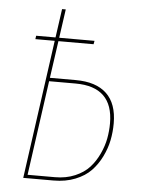

<svg xmlns="http://www.w3.org/2000/svg" viewBox="-50 -721 560 762"><g transform="rotate(5 229.5 -340.5)"><path d="M245.1 -404.8Q326.2 -404.8 368.2 -365Q410.2 -325.2 410.2 -246.6Q410.2 -212.4 403.6 -179.4Q397 -146.5 380.9 -113.5Q364.7 -80.6 340.8 -55.7Q316.9 -30.8 278.3 -15.4Q239.7 0 191.9 0H71.3L148.4 -552.7H71.3L73.2 -566.4H150.4L166.5 -680.7H181.2L165 -566.4H305.7L303.2 -552.7H163.1L142.1 -404.8ZM196.3 -13.7Q240.7 -13.7 276.1 -28.8Q311.5 -43.9 333.3 -67.9Q355 -91.8 369.6 -123.3Q384.3 -154.8 389.9 -185.1Q395.5 -215.3 395.5 -245.6Q395.5 -391.1 245.6 -391.1H140.1L87.4 -13.7Z"/></g></svg>

Font: Fira Sans Compressed Hair
Style: Italic
Weight: 100
Width: 3
Italic angle: -8°
Designer: Carrois Corporate & Edenspiekermann AG
Foundry: Carrois Corporate GbR & Edenspiekermann AG
Version: Version 4.203;PS 004.203;hotconv 1.0.88;makeotf.lib2.5.64775